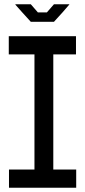

<svg xmlns="http://www.w3.org/2000/svg" viewBox="-20 -877 397 897"><path d="M22 0V-85H141V-623H21V-708H335V-623H229V-85H336V0ZM124 -775 84 -819 52 -855V-857H124L157 -819H199L232 -857H304V-856L272 -819L232 -775Z"/></svg>

Font: Foldit Thin
Style: Regular
Weight: 400
Version: Version 1.003